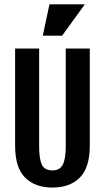

<svg xmlns="http://www.w3.org/2000/svg" viewBox="-20 -846 478 874"><path d="M158.2 -177.7Q158.2 -123 170.4 -96.7Q182.6 -70.3 218.8 -70.3Q252.9 -70.3 266.1 -97.2Q279.3 -124 279.3 -177.7V-625H388.7V-182.6Q388.7 -83 343.3 -37.6Q297.9 7.8 218.8 7.8Q139.6 7.8 94.2 -37.6Q48.8 -83 48.8 -182.6V-625H158.2ZM366.2 -826.2 262.7 -683.6H174.8L205.1 -826.2Z"/></svg>

Font: Sudo
Style: Bold
Weight: 700
Monospace: yes
Designer: Jens Kutilek
Foundry: Jens Kutilek
Version: Version 0.040